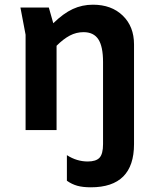

<svg xmlns="http://www.w3.org/2000/svg" viewBox="-20 -554 680 818"><path d="M67 -522H188L207 -455Q250 -497 290 -515.5Q330 -534 376 -534Q455 -534 503 -487.5Q551 -441 551 -365V60Q551 244 367 244Q333 244 309.5 237.5Q286 231 265 216V107Q307 134 354 134Q389 134 404 118Q419 102 419 60V-290Q419 -356 399 -386.5Q379 -417 336 -417Q305 -417 277.5 -402.5Q250 -388 221 -359V0H89V-406Z"/></svg>

Font: AmikoBold
Style: Bold
Weight: 700
Designer: Pablo Impallari, Rodrigo Fuenzalida, Andres Torresi
Foundry: Impallari Type
Version: Version 1.000; ttfautohint (v1.3)